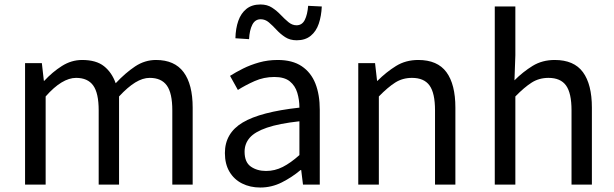

<svg xmlns="http://www.w3.org/2000/svg" viewBox="-20 -825 2746 858"><path d="M92 0V-543H167L176 -464H178Q214 -503 256.5 -530Q299 -557 347 -557Q410 -557 445 -529Q480 -501 497 -453Q540 -499 583.5 -528Q627 -557 677 -557Q760 -557 800.5 -502.5Q841 -448 841 -344V0H750V-332Q750 -409 725.5 -443Q701 -477 649 -477Q618 -477 584.5 -456.5Q551 -436 512 -394V0H421V-332Q421 -409 396.5 -443Q372 -477 320 -477Q289 -477 255 -456.5Q221 -436 184 -394V0Z M1143 13Q1098 13 1062 -5Q1026 -23 1005.5 -57.5Q985 -92 985 -141Q985 -230 1064.5 -277.5Q1144 -325 1318 -344Q1318 -379 1308.5 -410.5Q1299 -442 1275 -461.5Q1251 -481 1206 -481Q1159 -481 1117.5 -462.5Q1076 -444 1043 -423L1008 -486Q1033 -502 1066 -518.5Q1099 -535 1138 -546Q1177 -557 1221 -557Q1287 -557 1328.5 -529Q1370 -501 1389.5 -451.5Q1409 -402 1409 -334V0H1334L1326 -65H1323Q1285 -33 1239.5 -10Q1194 13 1143 13ZM1169 -61Q1208 -61 1243.5 -79Q1279 -97 1318 -132V-283Q1227 -273 1173 -254.5Q1119 -236 1096 -209.5Q1073 -183 1073 -147Q1073 -100 1101 -80.5Q1129 -61 1169 -61ZM1306 -645Q1276 -645 1254.5 -659Q1233 -673 1215.5 -692Q1198 -711 1181.5 -725Q1165 -739 1145 -739Q1120 -739 1107.5 -714.5Q1095 -690 1093 -650L1032 -654Q1033 -698 1045 -732Q1057 -766 1081.5 -785.5Q1106 -805 1144 -805Q1174 -805 1195.5 -791Q1217 -777 1234.5 -758.5Q1252 -740 1269 -726Q1286 -712 1305 -712Q1330 -712 1342 -736Q1354 -760 1357 -799L1418 -796Q1416 -753 1404.5 -719Q1393 -685 1368.5 -665Q1344 -645 1306 -645Z M1581 0V-543H1656L1665 -464H1667Q1706 -503 1749.5 -530Q1793 -557 1849 -557Q1935 -557 1975 -502.5Q2015 -448 2015 -344V0H1924V-332Q1924 -409 1899.5 -443Q1875 -477 1821 -477Q1779 -477 1746 -456Q1713 -435 1673 -394V0Z M2191 0V-796H2283V-578L2279 -466Q2317 -504 2360 -530.5Q2403 -557 2459 -557Q2545 -557 2585 -502.5Q2625 -448 2625 -344V0H2534V-332Q2534 -409 2509.5 -443Q2485 -477 2431 -477Q2389 -477 2356 -456Q2323 -435 2283 -394V0Z"/></svg>

Font: Noto Sans TC Thin
Style: Regular
Weight: 400
Version: Version 2.004-H2;hotconv 1.0.118;makeotfexe 2.5.65603